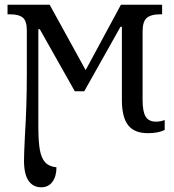

<svg xmlns="http://www.w3.org/2000/svg" viewBox="-20 -556 740 816"><path d="M82 126Q82 101 86 19Q94 -107 94 -239V-427Q94 -467 77 -481Q60 -495 26 -495H12V-536H191L344 -258L494 -536H669V-495H657Q622 -495 604 -480Q586 -465 586 -422V-131Q586 -82 599 -60.5Q612 -39 643 -39Q663 -39 680 -46V-4Q654 10 608 10Q551 10 524.5 -24Q498 -58 498 -131V-442H492L338 -168H298L149 -432H143V-16Q143 46 149.5 81.5Q156 117 172.5 134.5Q189 152 220 155Q220 193 203 216.5Q186 240 155 240Q121 240 101.5 212.5Q82 185 82 126Z"/></svg>

Font: Noto Serif Narrow
Style: Regular
Weight: 400
Width: 4
Designer: Monotype Design Team
Foundry: Monotype Imaging Inc.
Version: Version 1.001